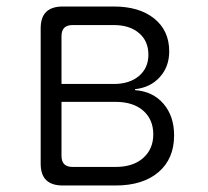

<svg xmlns="http://www.w3.org/2000/svg" viewBox="-20 -570 640 590"><path d="M173 0Q139 0 122 -16.5Q105 -33 105 -67V-483Q105 -517 122 -533.5Q139 -550 173 -550H330Q408 -550 454 -513Q500 -476 500 -412Q500 -365 471 -333Q442 -301 395 -296V-293Q450 -289 482.5 -251Q515 -213 515 -154Q515 -82 467 -41Q419 0 335 0ZM169 -257V-91Q169 -74 177.5 -65.5Q186 -57 203 -57H335Q389 -57 420 -84.5Q451 -112 451 -157Q451 -203 420 -230Q389 -257 335 -257ZM203 -493Q186 -493 177.5 -484.5Q169 -476 169 -459V-312H330Q378 -312 407 -336.5Q436 -361 436 -402Q436 -444 407 -468.5Q378 -493 330 -493Z"/></svg>

Font: Maple Mono NL ExtraLight
Style: Regular
Weight: 275
Monospace: yes
Designer: subframe7536
Version: Version 7.000